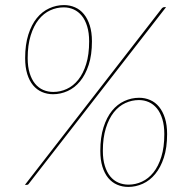

<svg xmlns="http://www.w3.org/2000/svg" viewBox="-20 -728 731 756"><path d="M342 -565Q342 -511.5 329.2 -472.5Q316.5 -433.5 295.2 -407.8Q274 -382 246.2 -369.5Q218.5 -357 189 -357Q165.5 -357 145.2 -365.8Q125 -374.5 110.2 -392.2Q95.5 -410 87.2 -436.8Q79 -463.5 79 -499Q79 -552 91.5 -591.5Q104 -631 125 -656.8Q146 -682.5 173.8 -695.2Q201.5 -708 232 -708Q255 -708 275.2 -699.2Q295.5 -690.5 310.2 -672.5Q325 -654.5 333.5 -627.8Q342 -601 342 -565ZM331 -565Q331 -599 323.2 -624.2Q315.5 -649.5 302 -666Q288.5 -682.5 270.2 -690.8Q252 -699 231 -699Q203 -699 177.5 -687.2Q152 -675.5 132.2 -650.8Q112.5 -626 100.8 -588.2Q89 -550.5 89 -499Q89 -465 96.8 -440Q104.5 -415 118 -398.5Q131.5 -382 150 -374Q168.5 -366 190 -366Q217.5 -366 243 -377.8Q268.5 -389.5 288 -413.8Q307.5 -438 319.2 -475.5Q331 -513 331 -565ZM618 -696Q622 -700 627 -700H634L93 -4Q90.5 0 85 0H78ZM638 -200Q638 -146.5 625.2 -107.5Q612.5 -68.5 591.2 -42.8Q570 -17 542.2 -4.5Q514.5 8 485 8Q461.5 8 441.2 -0.8Q421 -9.5 406.2 -27.2Q391.5 -45 383.2 -71.8Q375 -98.5 375 -134Q375 -187 387.5 -226.5Q400 -266 421 -291.8Q442 -317.5 469.8 -330.2Q497.5 -343 528 -343Q551 -343 571.2 -334.2Q591.5 -325.5 606.2 -307.5Q621 -289.5 629.5 -262.8Q638 -236 638 -200ZM627 -200Q627 -234 619.2 -259.2Q611.5 -284.5 598 -301Q584.5 -317.5 566.2 -325.8Q548 -334 527 -334Q499 -334 473.5 -322.2Q448 -310.5 428.2 -285.8Q408.5 -261 396.8 -223.2Q385 -185.5 385 -134Q385 -100 392.8 -75Q400.5 -50 414 -33.5Q427.5 -17 446 -9Q464.5 -1 486 -1Q513.5 -1 539 -12.8Q564.5 -24.5 584 -48.8Q603.5 -73 615.2 -110.5Q627 -148 627 -200Z"/></svg>

Font: Lato Hairline
Style: Italic
Weight: 250
Italic angle: -7°
Designer: Lukasz Dziedzic
Foundry: Lukasz Dziedzic
Version: Version 1.104; Western+Polish opensource